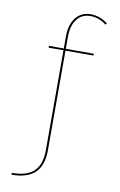

<svg xmlns="http://www.w3.org/2000/svg" viewBox="-101 -757 652 1045"><g transform="rotate(10 225.0 -234.5)"><path d="M201 68V-483H119V-493H201V-559Q201 -602.5 214.8 -635Q228.5 -667.5 254 -684.8Q279.5 -702 314 -702Q339 -702 364.2 -692.8Q389.5 -683.5 408 -668L401 -660Q384 -675 360.8 -683.5Q337.5 -692 314 -692Q266 -692 239 -656.5Q212 -621 212 -559V-493H367V-483H212V68Q212 152 169.5 192.5Q127 233 40 233V223Q123.5 223 162.2 185.5Q201 148 201 68Z"/></g></svg>

Font: HK Grotesk Thin
Style: Regular
Weight: 100
Designer: Alfredo Marco Pradil
Foundry: Hanken Design Co.
Version: Version 3.001